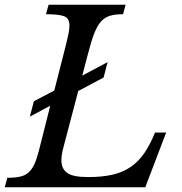

<svg xmlns="http://www.w3.org/2000/svg" viewBox="-43 -790 767 810"><path d="M-12 -40Q21 -40 42.5 -45Q64 -50 78.5 -63.5Q93 -77 103 -99.5Q113 -122 122 -158L169 -344L83 -298L100 -363L186 -408L235 -600Q242 -628 246 -648Q250 -668 250 -682Q250 -713 227.5 -721.5Q205 -730 151 -730L162 -770H487L476 -730Q443 -730 421 -723.5Q399 -717 383 -699Q367 -681 354.5 -649Q342 -617 329 -566L304 -471L411 -528L394 -463L287 -406L225 -170Q216 -137 216 -114Q216 -78 240.5 -60.5Q265 -43 328 -43Q388 -43 431.5 -53Q475 -63 508 -85.5Q541 -108 565.5 -143.5Q590 -179 611 -231H658L570 0H-23Z"/></svg>

Font: SVN-Libre Baskerville
Style: Italic
Weight: 400
Italic angle: -14°
Designer: Pablo Impallari, Rodrigo Fuenzalida
Foundry: Pablo Impallari, Rodrigo Fuenzalida
Version: Version 1.000; ttfautohint (v1.8.4)